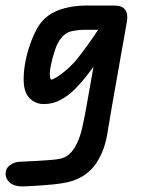

<svg xmlns="http://www.w3.org/2000/svg" viewBox="-82 -370 524 690"><path d="M-62 255Q-62 235 -45.5 223Q-29 211 -5 211Q0 211 16.5 210Q33 209 53.5 208Q74 207 92.5 205.5Q111 204 119 203Q145 200 159.5 190Q174 180 186 161Q204 132 214 87Q224 42 232 -6L265 -192L291 -350H331Q356 -350 367.5 -335.5Q379 -321 374 -292L322 2Q312 60 303 114Q294 168 268 210Q249 242 216 262.5Q183 283 139 289Q127 291 106.5 293Q86 295 64 296.5Q42 298 24 299Q6 300 -1 300Q-31 300 -46.5 286.5Q-62 273 -62 255ZM3 -85Q3 -118 10.5 -154Q18 -190 30.5 -222.5Q43 -255 58 -279Q78 -308 106 -323Q134 -338 165.5 -344Q197 -350 225 -350H323V-263H225Q197 -263 174 -257.5Q151 -252 134 -228Q123 -213 114.5 -187Q106 -161 101.5 -138.5Q97 -116 97 -108Q97 -101 98 -92.5Q99 -84 103 -84Q108 -84 124 -94Q140 -104 160.5 -122Q181 -140 199 -163Q225 -196 252 -235Q279 -274 300 -308H364Q330 -247 296.5 -193.5Q263 -140 225 -92Q210 -73 188 -50.5Q166 -28 137.5 -12Q109 4 75 4Q46 4 24.5 -17Q3 -38 3 -85Z"/></svg>

Font: Edu QLD Beginners
Style: Regular
Weight: 400
Designer: Tina and Corey Anderson
Foundry: Google for Education
Version: Version 1.001